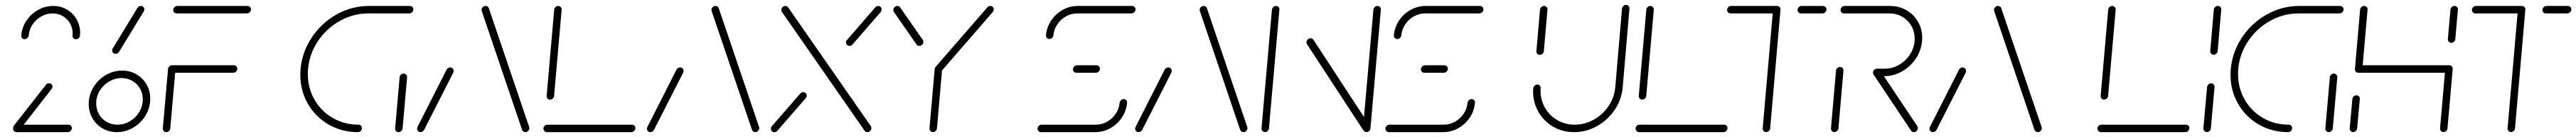

<svg xmlns="http://www.w3.org/2000/svg" viewBox="-20 -543 10624 563"><path d="M34.1 -14.1Q34.1 -20.7 39.1 -25.7Q44.1 -30.7 50.7 -30.7H262.2Q268.1 -30.7 272.2 -26.7Q276.3 -22.6 276.3 -16.7Q276.3 -10 271.3 -5Q266.3 0 259.6 0H48.1Q42.2 0 38.1 -4.1Q34.1 -8.1 34.1 -14.1ZM48.1 -3.3Q42.2 -3.3 38.3 -7.2Q34.4 -11.1 34.4 -17Q34.4 -23.7 38.1 -27.8L169.3 -194.4Q174.1 -201.1 182.2 -201.1Q188.1 -201.1 192.2 -197Q196.3 -193 196.3 -187Q196.3 -181.5 192.2 -176.7L61.1 -9.3Q56.3 -3.3 48.1 -3.3ZM81.5 -381.9Q75.2 -381.9 71.1 -386.5Q67 -391.1 67.8 -397.4Q70.4 -430.4 89.1 -458.1Q107.8 -485.9 137 -502.2Q166.3 -518.5 199.3 -518.5Q230.4 -518.5 255.7 -503.9Q281.1 -489.3 295.7 -463.9Q310.4 -438.5 310.4 -408.1Q310.4 -401.1 310 -397.4Q309.3 -391.1 304.4 -386.5Q299.6 -381.9 293.3 -381.9Q287 -381.9 282.8 -386.5Q278.5 -391.1 279.3 -397.4Q279.6 -400 279.6 -405.6Q279.6 -428.5 268.7 -447.2Q257.8 -465.9 238.9 -476.9Q220 -487.8 196.7 -487.8Q172.2 -487.8 150.4 -475.6Q128.5 -463.3 114.4 -442.6Q100.4 -421.9 98.5 -397.4Q97.8 -391.1 92.8 -386.5Q87.8 -381.9 81.5 -381.9Z M568.9 -135.2Q568.9 -159.3 557.4 -179.3Q545.9 -199.3 525.7 -210.7Q505.6 -222.2 481.1 -222.2Q454.1 -222.2 429.8 -208Q405.6 -193.7 391.1 -169.8Q376.7 -145.9 376.7 -118.5Q376.7 -94.1 388.1 -73.9Q399.6 -53.7 419.6 -42.2Q439.6 -30.7 464.4 -30.7Q491.9 -30.7 515.9 -44.8Q540 -58.9 554.4 -83Q568.9 -107 568.9 -135.2ZM345.9 -115.9Q345.9 -152.2 365 -183.9Q384.1 -215.6 415.9 -234.3Q447.8 -253 483.7 -253Q515.9 -253 542.6 -237.6Q569.3 -222.2 584.4 -195.9Q599.6 -169.6 599.6 -138.1Q599.6 -130.4 599.3 -126.7Q596.3 -92.2 576.9 -63.1Q557.4 -34.1 526.9 -17Q496.3 0 461.9 0Q429.3 0 402.8 -15.4Q376.3 -30.7 361.1 -57.2Q345.9 -83.7 345.9 -115.9ZM561.1 -518.5Q567 -518.5 571.1 -514.4Q575.2 -510.4 575.2 -504.4Q575.2 -499.6 572.6 -495.6L470.7 -329.6Q468.9 -325.9 465 -323.9Q461.1 -321.9 456.3 -321.9Q450.4 -321.9 446.5 -325.7Q442.6 -329.6 442.6 -335.6Q442.6 -341.5 445.2 -344.4L547 -510.7Q551.9 -518.5 561.1 -518.5Z M703.7 -259.3 682.2 -15.6Q681.9 -9.3 677 -4.6Q672.2 0 665.9 0Q659.6 0 655.4 -4.6Q651.1 -9.3 651.5 -15.6L673 -259.3ZM958.5 -260.4Q958.5 -253.7 953.5 -248.9Q948.5 -244.1 941.9 -244.1H687Q681.1 -244.1 677 -248Q673 -251.9 673 -257.8Q673 -264.8 678 -269.8Q683 -274.8 689.6 -274.8H944.1Q950.4 -274.8 954.4 -270.7Q958.5 -266.7 958.5 -260.4ZM694.4 -501.9Q694.4 -508.5 699.4 -513.5Q704.4 -518.5 711.1 -518.5H1001.1Q1007 -518.5 1011.1 -514.4Q1015.2 -510.4 1015.2 -504.4Q1015.2 -497.8 1010 -492.8Q1004.8 -487.8 998.5 -487.8H708.5Q702.6 -487.8 698.5 -491.9Q694.4 -495.9 694.4 -501.9Z M1472.6 -17Q1472.6 -10 1467.8 -5Q1463 0 1456.3 0Q1389.6 0 1335.2 -31.3Q1280.7 -62.6 1249.6 -116.7Q1218.5 -170.7 1218.5 -236.3Q1218.5 -247.8 1219.6 -259.3Q1225.9 -329.6 1265.9 -389.3Q1305.9 -448.9 1368.5 -483.7Q1431.1 -518.5 1501.5 -518.5H1670.4Q1676.3 -518.5 1680.6 -514.4Q1684.8 -510.4 1684.8 -504.4Q1684.8 -497.8 1679.6 -492.8Q1674.4 -487.8 1668.1 -487.8H1498.9Q1436.7 -487.8 1381.5 -457Q1326.3 -426.3 1291.1 -373.9Q1255.9 -321.5 1250.4 -259.3Q1249.6 -252.6 1249.6 -238.9Q1249.6 -181.1 1277 -133.5Q1304.4 -85.9 1352.2 -58.3Q1400 -30.7 1458.5 -30.7Q1464.4 -30.7 1468.5 -26.7Q1472.6 -22.6 1472.6 -17ZM1623.7 0Q1617.4 0 1613.1 -4.6Q1608.9 -9.3 1609.6 -15.6L1628.1 -225.2Q1628.5 -231.5 1633.3 -236.1Q1638.1 -240.7 1644.4 -240.7Q1650.7 -240.7 1655 -236.1Q1659.3 -231.5 1658.9 -225.2L1640.4 -15.6Q1639.6 -9.3 1634.8 -4.6Q1630 0 1623.7 0Z M1714.1 0Q1708.1 0 1704.1 -4.1Q1700 -8.1 1700 -14.1Q1700 -17.8 1701.9 -21.5L1821.9 -257Q1824.1 -261.1 1828.1 -263.5Q1832.2 -265.9 1836.7 -265.9Q1843 -265.9 1847.2 -261.3Q1851.5 -256.7 1850.7 -250.4Q1850.7 -248.1 1849.3 -244.4L1728.9 -8.9Q1726.7 -4.8 1722.6 -2.4Q1718.5 0 1714.1 0ZM2163.3 -15.6Q2162.6 -9.3 2157.8 -4.6Q2153 0 2146.7 0Q2142.2 0 2138.7 -2.4Q2135.2 -4.8 2133.3 -8.9L1967.8 -494.8Q1965.9 -500 1965.9 -503.3Q1966.7 -509.6 1971.5 -514.1Q1976.3 -518.5 1982.6 -518.5Q1987.4 -518.5 1990.9 -516.1Q1994.4 -513.7 1995.9 -509.6L2161.5 -23.7Q2163.3 -19.6 2163.3 -15.6Z M2600.4 -16.7Q2600.4 -10 2595.2 -5Q2590 0 2583.7 0H2235.6Q2229.6 0 2225.4 -4.3Q2221.1 -8.5 2221.1 -14.8Q2221.1 -21.1 2226.1 -25.9Q2231.1 -30.7 2237.8 -30.7H2586.3Q2592.2 -30.7 2596.3 -26.7Q2600.4 -22.6 2600.4 -16.7ZM2248.5 -133.7Q2242.2 -133.7 2238.1 -138.1Q2234.1 -142.6 2234.4 -148.9L2265.6 -503.3Q2265.9 -509.3 2270.7 -513.9Q2275.6 -518.5 2281.9 -518.5Q2288.1 -518.5 2292.4 -514.1Q2296.7 -509.6 2296.3 -503.3L2265.2 -148.9Q2264.8 -142.6 2259.8 -138.1Q2254.8 -133.7 2248.5 -133.7Z M2662.2 0Q2656.3 0 2652.2 -4.1Q2648.1 -8.1 2648.1 -14.1Q2648.1 -17.8 2650 -21.5L2770 -257Q2772.2 -261.1 2776.3 -263.5Q2780.4 -265.9 2784.8 -265.9Q2791.1 -265.9 2795.4 -261.3Q2799.6 -256.7 2798.9 -250.4Q2798.9 -248.1 2797.4 -244.4L2677 -8.9Q2674.8 -4.8 2670.7 -2.4Q2666.7 0 2662.2 0ZM3111.5 -15.6Q3110.7 -9.3 3105.9 -4.6Q3101.1 0 3094.8 0Q3090.4 0 3086.9 -2.4Q3083.3 -4.8 3081.5 -8.9L2915.9 -494.8Q2914.1 -500 2914.1 -503.3Q2914.8 -509.6 2919.6 -514.1Q2924.4 -518.5 2930.7 -518.5Q2935.6 -518.5 2939.1 -516.1Q2942.6 -513.7 2944.1 -509.6L3109.6 -23.7Q3111.5 -19.6 3111.5 -15.6Z M3292.6 -164.4Q3298.5 -164.4 3302.6 -160.4Q3306.7 -156.3 3306.7 -150.4Q3306.7 -143.3 3303 -139.6L3185.9 -5.6Q3181.1 0.4 3173.3 0.4Q3167.4 0.4 3163.3 -3.7Q3159.3 -7.8 3159.3 -13.7Q3159.3 -20.4 3163.3 -24.4L3280 -158.1Q3285.6 -164.4 3292.6 -164.4ZM3202.2 -503.3Q3203 -509.6 3207.8 -514.1Q3212.6 -518.5 3218.9 -518.5Q3222.6 -518.5 3225.7 -516.9Q3228.9 -515.2 3230.4 -512.6L3571.1 -25.2Q3573.7 -21.5 3573.7 -17Q3573.7 -10 3568.7 -5Q3563.7 0 3557 0Q3553.3 0 3550.2 -1.7Q3547 -3.3 3545.6 -5.9L3205.2 -493.3Q3202.2 -496.7 3202.2 -503.3ZM3601.9 -518.5Q3607.8 -518.5 3611.9 -514.6Q3615.9 -510.7 3615.9 -505.2Q3615.9 -498.1 3612.2 -493.7L3495.9 -360.4Q3490.7 -354.4 3483.3 -354.4Q3477.4 -354.4 3473.1 -358.7Q3468.9 -363 3468.9 -368.9Q3468.9 -374.4 3473.3 -378.9L3589.6 -512.6Q3594.4 -518.5 3601.9 -518.5Z M3851.1 -271.5Q3857.4 -271.5 3861.7 -266.9Q3865.9 -262.2 3865.2 -255.9L3844.1 -15.6Q3843.7 -9.3 3838.7 -4.8Q3833.7 -0.4 3827.4 -0.4Q3821.1 -0.4 3817 -4.8Q3813 -9.3 3813.3 -15.6L3834.4 -255.9Q3835.2 -262.2 3840 -266.9Q3844.8 -271.5 3851.1 -271.5ZM3788.1 -371.1Q3788.1 -364.1 3783.1 -359.3Q3778.1 -354.4 3771.5 -354.4Q3763.7 -354.4 3759.6 -360.4L3666.7 -493.7Q3664.1 -496.7 3664.1 -503.3Q3664.8 -509.6 3669.6 -514.1Q3674.4 -518.5 3680.7 -518.5Q3684.4 -518.5 3687.6 -516.9Q3690.7 -515.2 3692.2 -512.6L3785.9 -378.9Q3788.1 -375.2 3788.1 -371.1ZM4064.1 -518.5Q4070 -518.5 4074.1 -514.8Q4078.1 -511.1 4078.1 -505.2Q4078.1 -498.5 4074.4 -493.7L3861.5 -249.6Q3856.3 -243.7 3848.9 -243.7Q3843 -243.7 3838.9 -247.6Q3834.8 -251.5 3834.8 -257.4Q3834.8 -263.7 3838.5 -268.1L4052.2 -513Q4056.3 -518.5 4064.1 -518.5Z M4614.1 -135.9Q4620.4 -135.9 4624.6 -131.3Q4628.9 -126.7 4628.1 -120.4Q4625.2 -87.4 4606.7 -59.8Q4588.1 -32.2 4559.1 -16.1Q4530 0 4497 0H4273Q4267 0 4263 -4.1Q4258.9 -8.1 4258.9 -14.1Q4258.9 -20.7 4263.9 -25.7Q4268.9 -30.7 4275.6 -30.7H4499.6Q4524.1 -30.7 4545.7 -42.8Q4567.4 -54.8 4581.3 -75.4Q4595.2 -95.9 4597.4 -120.4Q4598.1 -126.7 4603 -131.3Q4607.8 -135.9 4614.1 -135.9ZM4516.3 -260.7Q4516.3 -253.7 4511.3 -248.9Q4506.3 -244.1 4499.6 -244.1H4419.3Q4413.3 -244.1 4409.3 -248Q4405.2 -251.9 4405.2 -257.8Q4405.2 -264.8 4410.2 -269.8Q4415.2 -274.8 4421.9 -274.8H4502.2Q4508.1 -274.8 4512.2 -270.7Q4516.3 -266.7 4516.3 -260.7ZM4307.8 -382.6Q4301.5 -382.6 4297.2 -387.2Q4293 -391.9 4293.7 -398.1Q4296.7 -431.1 4315.2 -458.7Q4333.7 -486.3 4362.8 -502.4Q4391.9 -518.5 4424.4 -518.5H4648.9Q4654.8 -518.5 4658.9 -514.4Q4663 -510.4 4663 -504.4Q4663 -497.8 4657.8 -492.8Q4652.6 -487.8 4646.3 -487.8H4422.2Q4397.8 -487.8 4376.1 -475.7Q4354.4 -463.7 4340.6 -443.1Q4326.7 -422.6 4324.4 -398.1Q4323.7 -391.9 4318.9 -387.2Q4314.1 -382.6 4307.8 -382.6Z M4675.6 0Q4669.6 0 4665.6 -4.1Q4661.5 -8.1 4661.5 -14.1Q4661.5 -17.8 4663.3 -21.5L4783.3 -257Q4785.6 -261.1 4789.6 -263.5Q4793.7 -265.9 4798.1 -265.9Q4804.4 -265.9 4808.7 -261.3Q4813 -256.7 4812.2 -250.4Q4812.2 -248.1 4810.7 -244.4L4690.4 -8.9Q4688.1 -4.8 4684.1 -2.4Q4680 0 4675.6 0ZM5124.8 -15.6Q5124.1 -9.3 5119.3 -4.6Q5114.4 0 5108.1 0Q5103.7 0 5100.2 -2.4Q5096.7 -4.8 5094.8 -8.9L4929.3 -494.8Q4927.4 -500 4927.4 -503.3Q4928.1 -509.6 4933 -514.1Q4937.8 -518.5 4944.1 -518.5Q4948.9 -518.5 4952.4 -516.1Q4955.9 -513.7 4957.4 -509.6L5123 -23.7Q5124.8 -19.6 5124.8 -15.6Z M5197 -0.4Q5190.7 -0.4 5186.5 -4.8Q5182.2 -9.3 5182.6 -15.6L5225.6 -503.3Q5226.3 -509.6 5231.1 -514.1Q5235.9 -518.5 5242.2 -518.5Q5248.5 -518.5 5252.8 -514.1Q5257 -509.6 5256.3 -503.3L5213.3 -15.6Q5213 -9.3 5208.1 -4.8Q5203.3 -0.4 5197 -0.4ZM5368.1 -368.9Q5368.1 -375.9 5373.3 -380.9Q5378.5 -385.9 5384.8 -385.9Q5392.2 -385.9 5396.7 -379.6L5630 -24.4L5603.7 -5.9L5370.4 -361.1Q5368.1 -365.6 5368.1 -368.9ZM5615.6 -0.4Q5609.3 -0.4 5605 -4.8Q5600.7 -9.3 5601.1 -15.6L5644.1 -503.3Q5644.8 -509.6 5649.6 -514.1Q5654.4 -518.5 5660.7 -518.5Q5667 -518.5 5671.3 -514.1Q5675.6 -509.6 5674.8 -503.3L5631.9 -15.6Q5631.5 -9.3 5626.7 -4.8Q5621.9 -0.4 5615.6 -0.4Z M6048.9 -135.9Q6055.2 -135.9 6059.4 -131.3Q6063.7 -126.7 6063 -120.4Q6060 -87.4 6041.5 -59.8Q6023 -32.2 5993.9 -16.1Q5964.8 0 5931.9 0H5707.8Q5701.9 0 5697.8 -4.1Q5693.7 -8.1 5693.7 -14.1Q5693.7 -20.7 5698.7 -25.7Q5703.7 -30.7 5710.4 -30.7H5934.4Q5958.9 -30.7 5980.6 -42.8Q6002.2 -54.8 6016.1 -75.4Q6030 -95.9 6032.2 -120.4Q6033 -126.7 6037.8 -131.3Q6042.6 -135.9 6048.9 -135.9ZM5951.1 -260.7Q5951.1 -253.7 5946.1 -248.9Q5941.1 -244.1 5934.4 -244.1H5854.1Q5848.1 -244.1 5844.1 -248Q5840 -251.9 5840 -257.8Q5840 -264.8 5845 -269.8Q5850 -274.8 5856.7 -274.8H5937Q5943 -274.8 5947 -270.7Q5951.1 -266.7 5951.1 -260.7ZM5742.6 -382.6Q5736.3 -382.6 5732 -387.2Q5727.8 -391.9 5728.5 -398.1Q5731.5 -431.1 5750 -458.7Q5768.5 -486.3 5797.6 -502.4Q5826.7 -518.5 5859.3 -518.5H6083.7Q6089.6 -518.5 6093.7 -514.4Q6097.8 -510.4 6097.8 -504.4Q6097.8 -497.8 6092.6 -492.8Q6087.4 -487.8 6081.1 -487.8H5857Q5832.6 -487.8 5810.9 -475.7Q5789.3 -463.7 5775.4 -443.1Q5761.5 -422.6 5759.3 -398.1Q5758.5 -391.9 5753.7 -387.2Q5748.9 -382.6 5742.6 -382.6Z M6330 -317.8Q6323.7 -317.8 6319.6 -322.2Q6315.6 -326.7 6316.3 -333L6331.1 -503.3Q6331.9 -509.6 6336.7 -514.1Q6341.5 -518.5 6347.8 -518.5Q6354.1 -518.5 6358.3 -514.1Q6362.6 -509.6 6361.9 -503.3L6347 -333Q6346.7 -326.7 6341.5 -322.2Q6336.3 -317.8 6330 -317.8ZM6685.9 -523Q6692.2 -523 6696.5 -518.3Q6700.7 -513.7 6700 -507.4L6672.2 -184.4Q6667.8 -134.1 6639.3 -91.9Q6610.7 -49.6 6566.3 -24.8Q6521.9 0 6471.9 0Q6424.4 0 6385.7 -22.2Q6347 -44.4 6324.8 -83Q6302.6 -121.5 6302.6 -167.8Q6302.6 -175.6 6303 -179.6Q6303.7 -185.9 6308.5 -190.7Q6313.3 -195.6 6320 -195.6Q6325.9 -195.6 6330.2 -191.1Q6334.4 -186.7 6333.7 -180.4L6333.3 -171.1Q6333.3 -132.2 6351.7 -100.2Q6370 -68.1 6402.2 -49.4Q6434.4 -30.7 6474.1 -30.7Q6515.9 -30.7 6553 -51.3Q6590 -71.9 6613.9 -107.2Q6637.8 -142.6 6641.5 -184.4L6669.3 -507.4Q6670 -513.7 6674.8 -518.3Q6679.6 -523 6685.9 -523Z M7104.4 -16.7Q7104.4 -10 7099.3 -5Q7094.1 0 7087.8 0H6739.6Q6733.7 0 6729.4 -4.3Q6725.2 -8.5 6725.2 -14.8Q6725.2 -21.1 6730.2 -25.9Q6735.2 -30.7 6741.9 -30.7H7090.4Q7096.3 -30.7 7100.4 -26.7Q7104.4 -22.6 7104.4 -16.7ZM6752.6 -133.7Q6746.3 -133.7 6742.2 -138.1Q6738.1 -142.6 6738.5 -148.9L6769.6 -503.3Q6770 -509.3 6774.8 -513.9Q6779.6 -518.5 6785.9 -518.5Q6792.2 -518.5 6796.5 -514.1Q6800.7 -509.6 6800.4 -503.3L6769.3 -148.9Q6768.9 -142.6 6763.9 -138.1Q6758.9 -133.7 6752.6 -133.7Z M7323 -504.1 7280.4 -15.6Q7280 -9.3 7275 -4.8Q7270 -0.4 7263.7 -0.4Q7257.4 -0.4 7253.3 -4.8Q7249.3 -9.3 7249.6 -15.6L7292.2 -504.1ZM7102.6 -501.9Q7102.6 -508.5 7107.6 -513.5Q7112.6 -518.5 7119.3 -518.5H7308.9Q7314.8 -518.5 7318.9 -514.4Q7323 -510.4 7323 -504.4Q7323 -497.8 7317.8 -492.8Q7312.6 -487.8 7306.3 -487.8H7116.7Q7110.7 -487.8 7106.7 -491.9Q7102.6 -495.9 7102.6 -501.9ZM7393.3 -501.9Q7393.3 -508.5 7398.3 -513.5Q7403.3 -518.5 7410 -518.5H7498.5Q7504.4 -518.5 7508.5 -514.4Q7512.6 -510.4 7512.6 -504.4Q7512.6 -497.8 7507.4 -492.8Q7502.2 -487.8 7495.9 -487.8H7407.4Q7401.5 -487.8 7397.4 -491.9Q7393.3 -495.9 7393.3 -501.9Z M7545.2 -0.4Q7538.9 -0.4 7534.8 -4.8Q7530.7 -9.3 7531.1 -15.6L7551.9 -252.6Q7552.2 -258.9 7557.2 -263.3Q7562.2 -267.8 7568.5 -267.8Q7574.8 -267.8 7578.9 -263.3Q7583 -258.9 7582.6 -252.6L7561.9 -15.6Q7561.5 -9.3 7556.5 -4.8Q7551.5 -0.4 7545.2 -0.4ZM7889.3 -17Q7889.3 -10 7884.4 -5Q7879.6 0 7872.6 0Q7865.2 0 7861.5 -5.9L7707 -236.3Q7704.4 -239.6 7704.4 -244.1Q7704.4 -250.7 7709.4 -255.7Q7714.4 -260.7 7721.1 -260.7Q7728.9 -260.7 7733 -254.4L7887 -24.8Q7889.3 -21.5 7889.3 -17ZM7704.4 -244.1Q7704.4 -251.1 7709.4 -255.9Q7714.4 -260.7 7721.1 -260.7H7752.6Q7785.2 -260.7 7813.7 -277.6Q7842.2 -294.4 7859.3 -323Q7876.3 -351.5 7876.3 -384.1Q7876.3 -413 7862.6 -436.7Q7848.9 -460.4 7825.2 -474.1Q7801.5 -487.8 7772.2 -487.8H7584.8Q7578.9 -487.8 7574.8 -491.9Q7570.7 -495.9 7570.7 -501.9Q7570.7 -508.5 7575.7 -513.5Q7580.7 -518.5 7587.4 -518.5H7774.8Q7811.9 -518.5 7842.2 -501.1Q7872.6 -483.7 7890 -453.7Q7907.4 -423.7 7907.4 -387.4Q7907.4 -383.3 7906.7 -374.4Q7903.3 -335.2 7880.9 -302Q7858.5 -268.9 7823.9 -249.4Q7789.3 -230 7750 -230H7718.5Q7712.6 -230 7708.5 -234.1Q7704.4 -238.1 7704.4 -244.1Z M7951.5 0Q7945.6 0 7941.5 -4.1Q7937.4 -8.1 7937.4 -14.1Q7937.4 -17.8 7939.3 -21.5L8059.3 -257Q8061.5 -261.1 8065.6 -263.5Q8069.6 -265.9 8074.1 -265.9Q8080.4 -265.9 8084.6 -261.3Q8088.9 -256.7 8088.1 -250.4Q8088.1 -248.1 8086.7 -244.4L7966.3 -8.9Q7964.1 -4.8 7960 -2.4Q7955.9 0 7951.5 0ZM8400.7 -15.6Q8400 -9.3 8395.2 -4.6Q8390.4 0 8384.1 0Q8379.6 0 8376.1 -2.4Q8372.6 -4.8 8370.7 -8.9L8205.2 -494.8Q8203.3 -500 8203.3 -503.3Q8204.1 -509.6 8208.9 -514.1Q8213.7 -518.5 8220 -518.5Q8224.8 -518.5 8228.3 -516.1Q8231.9 -513.7 8233.3 -509.6L8398.9 -23.7Q8400.7 -19.6 8400.7 -15.6Z M9009.3 -16.7Q9009.3 -10 9004.1 -5Q8998.9 0 8992.6 0H8644.4Q8638.5 0 8634.3 -4.3Q8630 -8.5 8630 -14.8Q8630 -21.1 8635 -25.9Q8640 -30.7 8646.7 -30.7H8995.2Q9001.1 -30.7 9005.2 -26.7Q9009.3 -22.6 9009.3 -16.7ZM8657.4 -133.7Q8651.1 -133.7 8647 -138.1Q8643 -142.6 8643.3 -148.9L8674.4 -503.3Q8674.8 -509.3 8679.6 -513.9Q8684.4 -518.5 8690.7 -518.5Q8697 -518.5 8701.3 -514.1Q8705.6 -509.6 8705.2 -503.3L8674.1 -148.9Q8673.7 -142.6 8668.7 -138.1Q8663.7 -133.7 8657.4 -133.7Z M9081.5 -0.4Q9075.2 -0.4 9070.9 -4.8Q9066.7 -9.3 9067 -15.6L9082.2 -185.2Q9083 -191.5 9087.8 -196.1Q9092.6 -200.7 9098.9 -200.7Q9105.2 -200.7 9109.4 -196.1Q9113.7 -191.5 9113 -185.2L9097.8 -15.6Q9097.4 -9.3 9092.6 -4.8Q9087.8 -0.4 9081.5 -0.4ZM9109.3 -318.1Q9103 -318.1 9098.9 -322.6Q9094.8 -327 9095.2 -333.3L9110 -503.3Q9110.7 -509.6 9115.6 -514.1Q9120.4 -518.5 9126.7 -518.5Q9133 -518.5 9137.2 -514.1Q9141.5 -509.6 9140.7 -503.3L9125.9 -333.3Q9125.6 -327 9120.6 -322.6Q9115.6 -318.1 9109.3 -318.1Z M9433 -17Q9433 -10 9428.1 -5Q9423.3 0 9416.7 0Q9350 0 9295.6 -31.3Q9241.1 -62.6 9210 -116.7Q9178.9 -170.7 9178.9 -236.3Q9178.9 -247.8 9180 -259.3Q9186.3 -329.6 9226.3 -389.3Q9266.3 -448.9 9328.9 -483.7Q9391.5 -518.5 9461.9 -518.5H9630.7Q9636.7 -518.5 9640.9 -514.4Q9645.2 -510.4 9645.2 -504.4Q9645.2 -497.8 9640 -492.8Q9634.8 -487.8 9628.5 -487.8H9459.3Q9397 -487.8 9341.9 -457Q9286.7 -426.3 9251.5 -373.9Q9216.3 -321.5 9210.7 -259.3Q9210 -252.6 9210 -238.9Q9210 -181.1 9237.4 -133.5Q9264.8 -85.9 9312.6 -58.3Q9360.4 -30.7 9418.9 -30.7Q9424.8 -30.7 9428.9 -26.7Q9433 -22.6 9433 -17ZM9584.1 0Q9577.8 0 9573.5 -4.6Q9569.3 -9.3 9570 -15.6L9588.5 -225.2Q9588.9 -231.5 9593.7 -236.1Q9598.5 -240.7 9604.8 -240.7Q9611.1 -240.7 9615.4 -236.1Q9619.6 -231.5 9619.3 -225.2L9600.7 -15.6Q9600 -9.3 9595.2 -4.6Q9590.4 0 9584.1 0Z M9684.8 -0.4Q9678.5 -0.4 9674.3 -4.8Q9670 -9.3 9670.4 -15.6L9681.5 -136.3Q9682.2 -142.6 9687 -147Q9691.9 -151.5 9698.1 -151.5Q9704.4 -151.5 9708.7 -147Q9713 -142.6 9712.2 -136.3L9701.1 -15.6Q9700.7 -9.3 9695.9 -4.8Q9691.1 -0.4 9684.8 -0.4ZM9730 -518.5Q9736.3 -518.5 9740.6 -514.1Q9744.8 -509.6 9744.1 -503.3L9722.6 -259.3Q9722.2 -253 9717.2 -248.5Q9712.2 -244.1 9705.9 -244.1Q9699.6 -244.1 9695.6 -248.5Q9691.5 -253 9691.9 -259.3L9713.3 -503.3Q9714.1 -509.6 9718.9 -514.1Q9723.7 -518.5 9730 -518.5ZM10078.5 -244.1H9705.9L9708.5 -274.8H10081.1ZM10081.1 -274.8Q10087.4 -274.8 10091.7 -270.2Q10095.9 -265.6 10095.2 -259.3L10073.7 -15.6Q10073.3 -9.3 10068.5 -4.8Q10063.7 -0.4 10057.4 -0.4Q10051.1 -0.4 10046.9 -4.8Q10042.6 -9.3 10043 -15.6L10064.4 -259.3Q10065.2 -265.6 10070 -270.2Q10074.8 -274.8 10081.1 -274.8ZM10089.6 -367Q10083.3 -367 10079.1 -371.7Q10074.8 -376.3 10075.2 -382.6L10085.9 -503.3Q10086.7 -509.6 10091.5 -514.1Q10096.3 -518.5 10102.6 -518.5Q10108.9 -518.5 10113.1 -514.1Q10117.4 -509.6 10116.7 -503.3L10105.9 -382.6Q10105.6 -376.3 10100.7 -371.7Q10095.9 -367 10089.6 -367Z M10394.8 -504.1 10352.2 -15.6Q10351.9 -9.3 10346.9 -4.8Q10341.9 -0.4 10335.6 -0.4Q10329.3 -0.4 10325.2 -4.8Q10321.1 -9.3 10321.5 -15.6L10364.1 -504.1ZM10174.4 -501.9Q10174.4 -508.5 10179.4 -513.5Q10184.4 -518.5 10191.1 -518.5H10380.7Q10386.7 -518.5 10390.7 -514.4Q10394.8 -510.4 10394.8 -504.4Q10394.8 -497.8 10389.6 -492.8Q10384.4 -487.8 10378.1 -487.8H10188.5Q10182.6 -487.8 10178.5 -491.9Q10174.4 -495.9 10174.4 -501.9ZM10465.2 -501.9Q10465.2 -508.5 10470.2 -513.5Q10475.2 -518.5 10481.9 -518.5H10570.4Q10576.3 -518.5 10580.4 -514.4Q10584.4 -510.4 10584.4 -504.4Q10584.4 -497.8 10579.3 -492.8Q10574.1 -487.8 10567.8 -487.8H10479.3Q10473.3 -487.8 10469.3 -491.9Q10465.2 -495.9 10465.2 -501.9Z"/></svg>

Font: 26F Galaxy Sans Ultra Light
Style: Italic
Weight: 200
Italic angle: -5°
Designer: C₂₉H₂₅N₃O₅
Version: Version 1.200